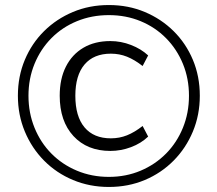

<svg xmlns="http://www.w3.org/2000/svg" viewBox="-20 -737 863 762"><path d="M412 5Q336 5 270 -22.5Q204 -50 155 -99.5Q106 -149 78.5 -215Q51 -281 51 -357Q51 -434 78.5 -499.5Q106 -565 155 -613.5Q204 -662 269.5 -689.5Q335 -717 412 -717Q489 -717 554.5 -689.5Q620 -662 669 -613.5Q718 -565 745.5 -499.5Q773 -434 773 -357Q773 -281 745.5 -215Q718 -149 669 -99.5Q620 -50 554.5 -22.5Q489 5 412 5ZM412 -35Q480 -35 538 -59.5Q596 -84 639 -127.5Q682 -171 706 -230Q730 -289 730 -357Q730 -425 706 -483.5Q682 -542 639 -585.5Q596 -629 538 -653Q480 -677 412 -677Q344 -677 285.5 -653Q227 -629 184 -585.5Q141 -542 117 -483.5Q93 -425 93 -357Q93 -289 117 -230Q141 -171 184 -127.5Q227 -84 285.5 -59.5Q344 -35 412 -35ZM418 -138Q326 -138 271.5 -197Q217 -256 217 -357Q217 -424 241.5 -472.5Q266 -521 311 -547.5Q356 -574 418 -574Q460 -574 500 -558.5Q540 -543 568 -517L546 -475Q514 -500 484 -512Q454 -524 420 -524Q352 -524 315.5 -481Q279 -438 279 -357Q279 -275 315.5 -231.5Q352 -188 420 -188Q454 -188 484 -200Q514 -212 546 -237L568 -195Q540 -168 500 -153Q460 -138 418 -138Z"/></svg>

Font: Muli Light
Style: Italic
Weight: 300
Italic angle: -4.541°
Designer: Vernon Adams
Foundry: Vernon Adams
Version: Version 2.100; ttfautohint (v1.8.1.43-b0c9)